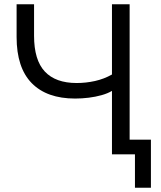

<svg xmlns="http://www.w3.org/2000/svg" viewBox="-20 -725 755 902"><path d="M614 157V0H506V-298Q486 -286 457.5 -278Q429 -270 397 -266Q365 -262 333 -262Q200 -262 129 -334.5Q58 -407 58 -551V-705H140V-557Q140 -443 190.5 -389Q241 -335 340 -335Q384 -335 426.5 -344.5Q469 -354 506 -375V-705H589V-69H689V157Z"/></svg>

Font: NunitoSans1
Style: Book
Weight: 400
Designer: Vernon Adams
Foundry: Vernon Adams
Version: Version 3.101;gftools[0.9.27]